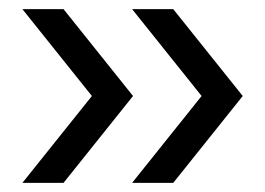

<svg xmlns="http://www.w3.org/2000/svg" viewBox="-20 -479 580 420"><path d="M421 -269 269 -459H359L511 -269L359 -79H269ZM181 -269 29 -459H119L271 -269L119 -79H29Z"/></svg>

Font: Evergrow Sans 
Style: Regular
Weight: 400
Foundry: 10Web
Version: Version 1.000